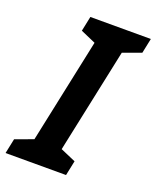

<svg xmlns="http://www.w3.org/2000/svg" viewBox="-173 -794 713 874"><g transform="rotate(20 183.0 -357.0)"><path d="M-39 0 -24 -72 63 -104 170 -610 97 -642 112 -714H405L390 -642L302 -610L195 -104L269 -72L254 0Z"/></g></svg>

Font: Noto Sans Condensed
Style: Bold Italic
Weight: 700
Width: 3
Italic angle: -12°
Designer: Monotype Design Team
Foundry: Monotype Imaging Inc.
Version: Version 2.013; ttfautohint (v1.8.4.7-5d5b)